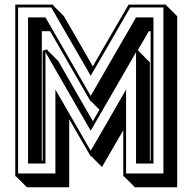

<svg xmlns="http://www.w3.org/2000/svg" viewBox="-20 -747 831 829"><path d="M627 -53.2H630.4V-612.3H622.6Q610.8 -591.8 598.9 -571.3Q586.9 -550.8 574.2 -529.3L579.6 -527.8V-525.4L627 -478ZM164.1 -528.3 183.6 -533.7 187 -527.8 231.9 -482.9 380.9 -223.6Q387.7 -236.3 395 -248.5Q402.3 -260.7 409.7 -273.4L372.6 -310.1Q372.1 -309.6 372.1 -309.1Q372.1 -308.6 371.6 -308.1L196.3 -612.3H160.6V-53.2H164.1ZM256.3 -676.8 380.9 -460.4Q384.8 -467.3 388.7 -474.4Q392.6 -481.4 397 -488.8Q406.7 -505.9 416.5 -522.7Q426.3 -539.6 435.5 -555.2Q445.3 -572.3 456.5 -591.6Q467.8 -610.8 478.5 -629.4Q493.7 -655.3 508.1 -680.4Q522.5 -705.6 535.2 -727.1H697.8V-724.1L745.1 -676.8V61.5H562.5L515.1 14.2H512.2V-184.6Q486.3 -140.1 462.6 -99.1Q439 -58.1 420.4 -25.9L372.6 -73.7Q371.6 -71.8 371.6 -71.8L278.8 -232.4V61.5H96.2L48.8 14.2H45.9V-727.1H208.5L211.9 -721.2ZM176.3 -41H101.1V-671.9H176.3L371.6 -333L567.4 -671.9H642.6V-41H567.4V-521.5L371.6 -182.6L176.3 -521.5ZM219.2 -360.4 371.6 -96.2Q387.7 -123.5 406 -155.3Q424.3 -187 444.1 -221.2Q463.9 -255.4 484.1 -290.5Q504.4 -325.7 524.4 -360.4V2H685.5V-714.8H542.5Q522.5 -680.7 501.2 -643.8Q480 -606.9 458.3 -569.3Q436.5 -531.7 414.6 -493.9Q392.6 -456.1 371.6 -419.9L201.2 -714.8H58.1V2H219.2Z"/></svg>

Font: Gondrin
Style: Regular
Weight: 400
Designer: Peter Wiegel, original typeface by Carl Albert Fahrenwaldt 1901
Foundry: Peter Wiegel
Version: Version 1.000 2010 initial release